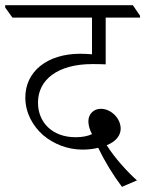

<svg xmlns="http://www.w3.org/2000/svg" viewBox="-53 -643 562 743"><path d="M419 80 477 55C440 22 392 -30 360 -81C398 -96 414 -121 414 -145C414 -185 377 -222 337 -222C309 -222 289 -201 289 -174C289 -158 294 -141 303 -124C286 -116 266 -112 239 -112C151 -112 94 -168 94 -246C94 -335 171 -395 304 -395C318 -395 334 -395 356 -394V-575H489V-582L461 -623H-33V-614L-5 -575H303V-433C288 -434 273 -435 258 -435C128 -435 45 -365 45 -266C45 -206 74 -155 114 -120C154 -86 208 -64 267 -64C290 -64 311 -67 327 -71C352 -19 385 35 419 80Z"/></svg>

Font: Noto Serif Devanagari Light
Style: Regular
Weight: 300
Designer: Universal Thirst, Indian Type Foundry and the Monotype Design Team
Foundry: Monotype Imaging Inc.
Version: Version 2.004